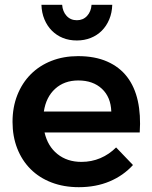

<svg xmlns="http://www.w3.org/2000/svg" viewBox="-20 -772 632 797"><path d="M299 -604Q267 -604 241 -614.5Q215 -625 195.5 -644.5Q176 -664 164.5 -691.5Q153 -719 152 -752H238Q240 -724 256.5 -706Q273 -688 299 -688Q325 -688 341.5 -706Q358 -724 360 -752H446Q445 -719 433.5 -691.5Q422 -664 402.5 -644.5Q383 -625 356.5 -614.5Q330 -604 299 -604ZM304 -539Q374 -539 425 -516.5Q476 -494 507.5 -453Q539 -412 552 -353.5Q565 -295 560 -222H165Q178 -165 218.5 -132.5Q259 -100 318 -100Q360 -100 396.5 -115.5Q433 -131 462 -160L532 -87Q492 -43 435 -19Q378 5 307 5Q245 5 194 -14.5Q143 -34 107 -70Q71 -106 51.5 -156Q32 -206 32 -266Q32 -327 52 -377.5Q72 -428 108 -464Q144 -500 194 -519.5Q244 -539 304 -539ZM442 -309Q440 -369 403 -403.5Q366 -438 305 -438Q247 -438 209 -403.5Q171 -369 162 -309Z"/></svg>

Font: QuotatisMedium
Style: Regular
Weight: 500
Designer: Julieta Ulanovsky
Foundry: Quotatis-Medium
Version: Version 4.000;PS 004.000;hotconv 1.0.88;makeotf.lib2.5.64775